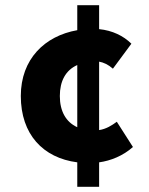

<svg xmlns="http://www.w3.org/2000/svg" viewBox="-20 -676 572 738"><path d="M277 42H361V-52C405 -58 453 -77 491 -111L429 -208C410 -194 388 -180 361 -176V-439C378 -436 396 -428 414 -412L485 -508C455 -538 412 -559 361 -564V-656H277V-560C152 -538 60 -449 60 -307C60 -160 145 -69 277 -52ZM210 -307C210 -364 232 -406 277 -426V-187C233 -207 210 -249 210 -307Z"/></svg>

Font: Source Sans Pro
Style: Bold
Weight: 700
Designer: Paul D. Hunt
Foundry: Adobe Systems Incorporated
Version: Version 3.006;hotconv 1.0.111;makeotfexe 2.5.65597